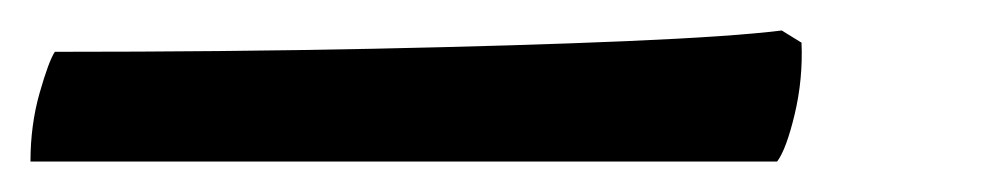

<svg xmlns="http://www.w3.org/2000/svg" viewBox="-35 -23 646 126"><path d="M-15 83Q-15 59 -9 38Q-3 17 1 11Q113 11 209.5 9Q306 7 376 4Q446 1 478 -3L491 5Q492 29 486.5 52Q481 75 475 83Z"/></svg>

Font: Texturina Medium 12pt Black
Style: Italic
Weight: 900
Italic angle: -11°
Version: Version 1.002